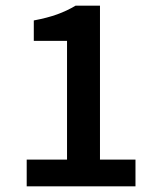

<svg xmlns="http://www.w3.org/2000/svg" viewBox="-20 -656 553 676"><path d="M74 0V-94H216V-512H99V-584Q147 -593 181.5 -605.5Q216 -618 246 -636H332V-94H457V0Z"/></svg>

Font: TypoPRO Source Sans Pro
Style: Regular
Weight: 600
Designer: Paul D. Hunt
Foundry: Adobe Systems Incorporated
Version: Version 2.020;PS 2.000;hotconv 1.0.86;makeotf.lib2.5.63406